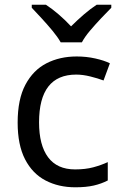

<svg xmlns="http://www.w3.org/2000/svg" viewBox="-20 -786 520 816"><path d="M300 10Q229 10 173.5 -19Q118 -48 86.5 -109Q55 -170 55 -265Q55 -364 88 -426Q121 -488 177.5 -517Q234 -546 306 -546Q347 -546 385 -537.5Q423 -529 447 -517L420 -444Q396 -453 364 -461Q332 -469 304 -469Q146 -469 146 -266Q146 -169 184.5 -117.5Q223 -66 299 -66Q343 -66 376.5 -75Q410 -84 438 -97V-19Q411 -5 378.5 2.5Q346 10 300 10ZM238 -606Q225 -629 203 -655.5Q181 -682 157 -708Q133 -734 115 -753V-766H175Q201 -749 229 -725Q257 -701 282 -674Q309 -701 337 -725Q365 -749 391 -766H453V-753Q434 -734 409.5 -708Q385 -682 362.5 -655.5Q340 -629 328 -606Z"/></svg>

Font: Noto Sans Warang Citi
Style: Regular
Weight: 400
Designer: Mangu Purty
Foundry: Mangu Purty
Version: Version 3.002; ttfautohint (v1.8.4.7-5d5b)